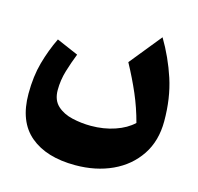

<svg xmlns="http://www.w3.org/2000/svg" viewBox="-100 -520 917 887"><g transform="rotate(15 359.0 -76.5)"><path d="M556.6 -0.5Q538.6 -68.8 511.5 -131.8Q484.4 -194.8 447.8 -262.2L570.8 -414.1Q619.6 -332 649.2 -241.7Q678.7 -151.4 678.7 -41Q678.7 53.2 633.3 121.1Q587.9 189 509.8 225.1Q431.6 261.2 333 261.2Q195.3 261.2 117.7 196Q40 130.9 40 -2.4Q40 -85.9 58.6 -152.3Q77.1 -218.8 106.4 -279.3L210.4 -234.4Q193.8 -192.9 179.9 -147Q166 -101.1 166 -53.7Q166 -5.4 194.6 20.8Q223.1 46.9 267.1 56.9Q311 66.9 356 66.9Q418 66.9 470.9 48.8Q523.9 30.8 556.6 -0.5Z"/></g></svg>

Font: Pinar DS2-Bold
Style: Regular
Weight: 700
Designer: Amin Abedi
Version: Version 2.000